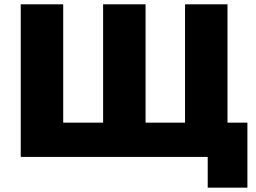

<svg xmlns="http://www.w3.org/2000/svg" viewBox="-20 -720 1175 881"><path d="M75.2 0V-700.2H270V-157.2H453.1V-700.2H647.9V-157.2H829.1V-700.2H1023.9V-157.2H1115.2V141.1H933.1V0Z"/></svg>

Font: Montserrat ExtraBold
Style: Regular
Weight: 800
Designer: Julieta Ulanovsky
Foundry: Julieta Ulanovsky
Version: Version 9.000